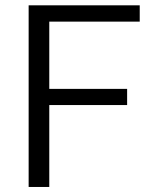

<svg xmlns="http://www.w3.org/2000/svg" viewBox="-20 -724 593 736"><path d="M467.3 -383.3V-321.3H176.3H168.9V-314V-7.3H89.8V-703.6H515.6V-641.1H176.3H168.9V-633.8V-390.6V-383.3H176.3Z"/></svg>

Font: Shabnam Light FD
Style: Light-FD
Weight: 300
Foundry: DejaVu fonts team - Redesigned by Saber Rastikerdar - Based on Vazir font
Version: Version 5.0.0